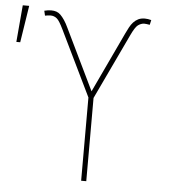

<svg xmlns="http://www.w3.org/2000/svg" viewBox="-66 -798 764 847"><g transform="rotate(5 316.0 -374.5)"><path d="M97.3 -733Q104.8 -734.7 112.4 -736Q120 -737.2 127.8 -737.2Q140.6 -737.2 150.9 -733.7Q161.2 -730.1 169.4 -721.9Q178.3 -713.1 187.5 -699.4Q196.7 -685.7 206 -665.5L335.9 -397L462.4 -665.5Q468.8 -679 475.7 -691.9Q482.6 -704.9 491.8 -715Q501.1 -725.1 513.3 -731.2Q525.6 -737.2 542.6 -737.2Q555.8 -737.2 571 -733L566.1 -711.6Q557.9 -713.1 552 -713.8Q546.2 -714.5 542.6 -714.5Q534.4 -714.5 527.5 -711.8Q520.6 -709.2 513.8 -704.2Q501.8 -695.3 484.4 -658.4L347.3 -368.6V0H324.6V-368.6L183.9 -658.4Q175.1 -676.5 168 -688Q160.9 -699.6 154.8 -704.5Q142.8 -714.5 127.1 -714.5Q120.4 -714.5 114.3 -713.6Q108.3 -712.7 102.3 -711.6ZM-13.5 -585.2 0.7 -748.6H29.1L3.6 -585.2Z"/></g></svg>

Font: Inter P Thin
Style: Regular
Weight: 100
Designer: Rasmus Andersson
Foundry: rsms
Version: Version 3.018;git-588b23468